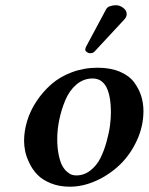

<svg xmlns="http://www.w3.org/2000/svg" viewBox="-20 -702 567 732"><path d="M421.9 -682.1Q436.5 -682.1 449.7 -672.1Q462.9 -662.1 462.9 -648.9V-645Q460.9 -634.8 454.1 -627.9L340.8 -505.9Q335 -499 323.2 -499Q317.9 -499 311.5 -503.2Q305.2 -507.3 305.2 -512.2Q305.2 -518.1 308.1 -523.9L384.8 -667Q388.7 -674.8 399.9 -678.5Q411.1 -682.1 421.9 -682.1ZM271 -33.2Q300.3 -33.2 324.5 -52Q348.6 -70.8 362.5 -98.6Q376.5 -126.5 386 -160.6Q395.5 -194.8 399.2 -222.4Q402.8 -250 402.8 -272Q402.8 -402.8 333 -402.8Q298.3 -402.8 271.2 -379.6Q244.1 -356.4 229 -320.1Q213.9 -283.7 206.1 -245.8Q198.2 -208 198.2 -172.9Q198.2 -137.7 203.9 -111.1Q209.5 -84.5 217.3 -70.3Q225.1 -56.2 235.6 -47.1Q246.1 -38.1 254.4 -35.6Q262.7 -33.2 271 -33.2ZM71.8 -165Q71.8 -201.7 83.3 -240.2Q94.7 -278.8 118.7 -315.2Q142.6 -351.6 175.3 -380.4Q208 -409.2 253.9 -426.5Q299.8 -443.8 352.1 -443.8Q401.4 -443.8 437.3 -428.5Q473.1 -413.1 491.7 -387.7Q510.3 -362.3 518.6 -335.2Q526.9 -308.1 526.9 -278.8Q526.9 -221.2 502.2 -167.2Q477.5 -113.3 438 -75Q398.4 -36.6 347.7 -13.4Q296.9 9.8 246.1 9.8Q205.6 9.8 173.3 -3.4Q141.1 -16.6 122.6 -35.9Q104 -55.2 92 -80.1Q80.1 -105 75.9 -125.7Q71.8 -146.5 71.8 -165Z"/></svg>

Font: Linux Libertine G
Style: Bold Italic
Weight: 700
Italic angle: -11.5°
Designer: Philipp H. Poll
Foundry: Philipp H. Poll
Version: Version 4.1.0